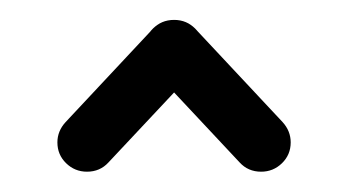

<svg xmlns="http://www.w3.org/2000/svg" viewBox="-20 -538 349 192"><path d="M154.1 -518.1Q166.3 -518.1 175 -509.6Q183.7 -501.1 183.7 -488.9Q183.7 -477.4 175.6 -468.5L88.5 -375.6Q80 -366.3 67 -366.3Q54.8 -366.3 46.1 -374.8Q37.4 -383.3 37.4 -395.6Q37.4 -407 45.6 -415.9L132.6 -508.9Q141.1 -518.1 154.1 -518.1ZM124.4 -488.9Q124.4 -501.1 133.1 -509.6Q141.9 -518.1 154.1 -518.1Q167 -518.1 175.6 -508.9L262.6 -415.9Q270.7 -407 270.7 -395.6Q270.7 -383.3 262 -374.8Q253.3 -366.3 241.1 -366.3Q228.1 -366.3 219.6 -375.6L132.6 -468.5Q124.4 -477.4 124.4 -488.9Z"/></svg>

Font: 26F Galaxy Sans Medium
Style: Regular
Weight: 500
Designer: C₂₉H₂₅N₃O₅
Version: Version 1.100